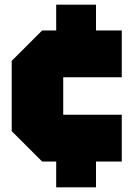

<svg xmlns="http://www.w3.org/2000/svg" viewBox="-20 -760 560 820"><path d="M30 -200V-500L160 -630H220V-740H390V-630H500V-430H250V-270H500V-70H390V40H220V-70H160Z"/></svg>

Font: Tektur Black
Style: Regular
Weight: 900
Designer: Adam Jagosz
Foundry: Adam Jagosz
Version: Version 1.005;gftools[0.9.30]